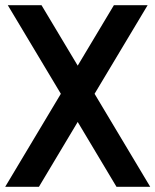

<svg xmlns="http://www.w3.org/2000/svg" viewBox="-22 -720 599 740"><path d="M-2 0 212.5 -358.5 8 -700H138L277.5 -467L417 -700H547L342.5 -358.5L557 0H427L277.5 -250L128 0Z"/></svg>

Font: Cabin Condensed
Style: Bold
Weight: 700
Width: 3
Designer: Pablo Impallari
Foundry: Pablo Impallari. http://www.impallari.com Igino Marini. http://www.ikern.com
Version: Version 3.001; ttfautohint (v1.8.3)